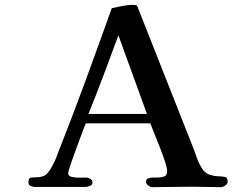

<svg xmlns="http://www.w3.org/2000/svg" viewBox="-20 -773 1040 797"><path d="M590 -300H347Q380 -381 410.5 -462.5Q441 -544 471 -625H472ZM925 -20Q925 -36 913.5 -38.5Q902 -41 884 -41.5Q866 -42 847 -49Q828 -56 814 -81Q803 -100 796 -121Q789 -142 781 -162L550 -747Q549 -751 541 -752Q533 -753 530 -753Q511 -753 487.5 -748Q464 -743 444 -739Q390 -588 335 -438Q280 -288 221 -139Q217 -127 212 -115Q207 -103 201 -92Q189 -67 175 -52Q161 -37 130 -37Q117 -37 107.5 -35.5Q98 -34 98 -15Q98 -5 107.5 -1Q117 3 125 3H335Q343 3 353.5 -1.5Q364 -6 364 -16Q364 -25 355 -30.5Q346 -36 338 -36Q331 -36 312.5 -35.5Q294 -35 278.5 -38.5Q263 -42 263 -54Q263 -60 269.5 -79.5Q276 -99 285.5 -126Q295 -153 305.5 -180.5Q316 -208 324 -230Q332 -252 336 -261H604Q609 -247 620.5 -219Q632 -191 644.5 -159Q657 -127 665.5 -100.5Q674 -74 674 -63Q674 -44 660.5 -40Q647 -36 633 -36Q625 -36 614 -36Q603 -36 594.5 -32.5Q586 -29 586 -17Q586 -11 595 -3.5Q604 4 610 4Q651 4 692.5 3Q734 2 775 2Q805 2 835.5 3Q866 4 896 4Q905 4 915 -3Q925 -10 925 -20Z"/></svg>

Font: UoqMunThenKhung
Style: Regular
Weight: 400
Designer: Font-Kai, 金井和夫, 宇文滿月
Foundry: Kazuo Kanai, Moonlit Owen
Version: Version 1.197